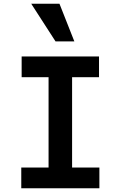

<svg xmlns="http://www.w3.org/2000/svg" viewBox="-20 -1000 640 1020"><path d="M93 0H508V-110H363V-590H506V-700H95V-590H238V-110H93ZM275 -780 146 -980H296L375 -780Z"/></svg>

Font: CommitMonoV143 ExtLt
Style: Regular
Weight: 200
Monospace: yes
Designer: Eigil Nikolajsen
Foundry: Eigil Nikolajsen
Version: Version 1.143